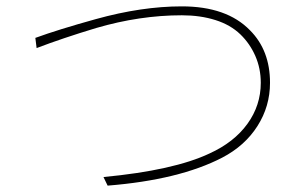

<svg xmlns="http://www.w3.org/2000/svg" viewBox="-20 -604 960 603"><path d="M305 -48Q526 -69 638 -122Q715 -157 757 -215Q799 -273 799 -344Q799 -389 782 -428Q765 -467 735 -496Q704 -526 656.5 -541Q609 -556 551 -556Q419 -556 282 -516Q176 -484 95 -453L91 -485Q162 -511 281 -544Q425 -584 551 -584Q692 -584 765 -509Q828 -446 828 -344Q828 -270 788.5 -208Q749 -146 678 -109Q543 -39 318 -21Z"/></svg>

Font: LINE Seed Sans KR Thin
Style: Regular
Weight: 250
Designer: LINE BX Design & Sandoll Inc & Dalton Maag Ltd
Foundry: Sandoll Inc.
Version: Version 1.000